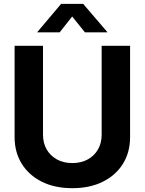

<svg xmlns="http://www.w3.org/2000/svg" viewBox="-20 -965 750 996"><path d="M355 11.2Q264.6 11.2 197.3 -22.2Q129.9 -55.7 92.8 -115.5Q55.7 -175.3 55.7 -253.9V-727.5H203.1V-266.1Q203.1 -223.1 221.9 -190.2Q240.7 -157.2 274.9 -138.2Q309.1 -119.1 355.5 -119.1Q401.4 -119.1 435.5 -138.2Q469.7 -157.2 488.5 -190.2Q507.3 -223.1 507.3 -266.1V-727.5H654.8V-253.9Q654.8 -174.8 617.7 -115.2Q580.6 -55.7 513.2 -22.2Q445.8 11.2 355 11.2ZM289.6 -797.4H173.3V-798.3L296.9 -944.8H411.6L537.1 -798.3V-797.4H420.4L354.5 -879.4Z"/></svg>

Font: Inter 28pt
Style: Bold
Weight: 700
Designer: Rasmus Andersson
Foundry: rsms
Version: Version 4.001;git-66647c0bb